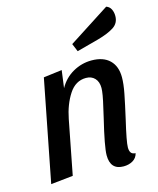

<svg xmlns="http://www.w3.org/2000/svg" viewBox="-117 -852 787 954"><g transform="rotate(-15 276.5 -374.5)"><path d="M332 -55Q332 -98 366 -238Q368 -249 377 -286.5Q386 -324 390 -348Q394 -372 394 -385Q394 -417 377 -435Q360 -453 332 -453Q278 -453 244.5 -401.5Q211 -350 197 -278L143 0L29 12L131 -510L226 -522L214 -432Q240 -479 285 -504.5Q330 -530 381 -530Q441 -530 473.5 -498.5Q506 -467 506 -410Q506 -376 496.5 -327.5Q487 -279 470 -204Q444 -94 444 -65Q444 -48 450.5 -38.5Q457 -29 474 -28Q468 -4 447.5 8Q427 20 400 20Q332 20 332 -55ZM521 -769Q538 -763 545.5 -747.5Q553 -732 553 -713Q553 -676 523 -656.5Q493 -637 439 -622L327 -592L310 -633Z"/></g></svg>

Font: Sansita SW
Style: Italic
Weight: 400
Italic angle: -11°
Designer: Pablo Cosgaya
Foundry: Omnibus-Type
Version: Version 1.000